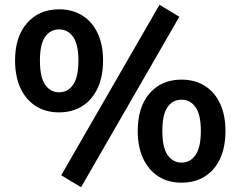

<svg xmlns="http://www.w3.org/2000/svg" viewBox="-20 -754 1006 803"><path d="M319 29 236 -21 647 -734 730 -684ZM227 -284Q171 -284 129.5 -310.5Q88 -337 65.5 -385.5Q43 -434 43 -501Q43 -601 93.5 -658Q144 -715 227 -715Q283 -715 324.5 -689Q366 -663 388.5 -615Q411 -567 411 -501Q411 -434 388.5 -385.5Q366 -337 324.5 -310.5Q283 -284 227 -284ZM227 -368Q264 -368 286 -400Q308 -432 308 -501Q308 -568 286 -599.5Q264 -631 227 -631Q191 -631 169 -600.5Q147 -570 147 -501Q147 -431 169 -399.5Q191 -368 227 -368ZM739 10Q683 10 642 -16.5Q601 -43 578.5 -91.5Q556 -140 556 -206Q556 -307 606 -364Q656 -421 739 -421Q795 -421 836.5 -395Q878 -369 900.5 -320.5Q923 -272 923 -206Q923 -140 901 -91.5Q879 -43 837.5 -16.5Q796 10 739 10ZM739 -74Q776 -74 798 -106Q820 -138 820 -206Q820 -274 798 -305.5Q776 -337 739 -337Q703 -337 681 -306.5Q659 -276 659 -206Q659 -137 681 -105.5Q703 -74 739 -74Z"/></svg>

Font: Nunito Sans 8pt
Style: Bold
Weight: 700
Version: Version 3.101;gftools[0.9.27]